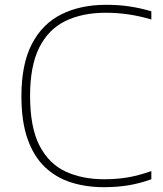

<svg xmlns="http://www.w3.org/2000/svg" viewBox="-20 -769 676 798"><path d="M412 9Q338 9 275.5 -10.8Q213 -30.5 166.8 -74.5Q120.5 -118.5 94.8 -191Q69 -263.5 69 -369Q69 -502.5 112.5 -586.2Q156 -670 235.2 -709.5Q314.5 -749 421 -749Q474.5 -749 519 -742.2Q563.5 -735.5 609 -722V-688Q564 -701.5 516.5 -708.8Q469 -716 420 -716Q322 -716 251.5 -681.5Q181 -647 143 -571Q105 -495 105 -371Q105 -240 144 -164.2Q183 -88.5 252.2 -56.2Q321.5 -24 413 -24Q462.5 -24 508 -31.2Q553.5 -38.5 609 -58V-24Q562.5 -7 514.8 1Q467 9 412 9Z"/></svg>

Font: Encode Sans Expanded Thin
Style: Regular
Weight: 100
Width: 7
Designer: Multiple Designers
Foundry: Impallari Type
Version: Version 3.000; ttfautohint (v1.8.3) -l 8 -r 50 -G 200 -x 14 